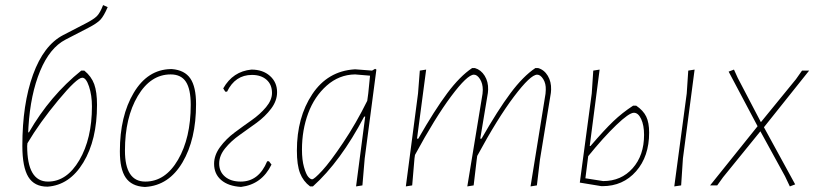

<svg xmlns="http://www.w3.org/2000/svg" viewBox="-20 -730 3211 756"><path d="M167 5Q115 5 91.5 -33.5Q68 -72 68 -156Q68 -320 110 -436Q152 -552 229 -592L316 -637Q349 -654 361.5 -666.5Q374 -679 386 -710L404 -702Q389 -667 375.5 -652.5Q362 -638 327 -620L238 -574Q176 -542 138 -450.5Q100 -359 92 -230L91 -209H94Q177 -353 300 -452H312Q340 -429 351 -398.5Q362 -368 362 -317Q362 -179 308 -90Q254 -1 167 5ZM87 -155Q87 -15 169 -15Q243 -15 292.5 -99.5Q342 -184 342 -311Q342 -355 330.5 -389.5Q319 -424 304 -424Q283 -424 209.5 -335.5Q136 -247 88 -166Z M652 -458H657Q707 -454 729.5 -421Q752 -388 752 -320Q752 -181 698.5 -90.5Q645 0 553 6H548Q498 3 475 -30.5Q452 -64 452 -134Q452 -273 506.5 -364.5Q561 -456 652 -458ZM652 -437Q573 -437 522.5 -352Q472 -267 472 -137Q472 -15 552 -15Q631 -15 681 -101Q731 -187 731 -317Q731 -379 712 -408Q693 -437 652 -437Z M929 6Q879 3 851 -21Q823 -45 823 -85Q823 -119 846.5 -151Q870 -183 903.5 -208Q937 -233 970.5 -256.5Q1004 -280 1027.5 -308Q1051 -336 1051 -364Q1051 -397 1029.5 -416Q1008 -435 972 -435Q906 -435 874 -369H867L859 -382Q897 -449 970 -456Q1015 -456 1043 -431Q1071 -406 1071 -367Q1071 -333 1047.5 -302Q1024 -271 990.5 -246.5Q957 -222 923.5 -198.5Q890 -175 866.5 -146Q843 -117 843 -86Q843 -54 866 -34.5Q889 -15 928 -15Q999 -15 1032 -95H1039L1049 -82Q1011 -4 929 6Z M1376 -457H1380L1445 -452L1457 -459L1462 -456L1416 -106L1407 0L1382 4L1418 -271H1414Q1321 -94 1212 4H1201Q1174 -16 1161.5 -48Q1149 -80 1149 -137Q1149 -268 1209.5 -359Q1270 -450 1376 -457ZM1169 -141Q1169 -100 1177 -72Q1185 -44 1193.5 -34Q1202 -24 1209 -24Q1217 -24 1248.5 -58Q1280 -92 1331 -168Q1382 -244 1426 -333L1430 -362L1437 -432L1378 -437Q1315 -436 1266.5 -393Q1218 -350 1193.5 -284Q1169 -218 1169 -141Z M1658 -456 1622 -184H1627Q1691 -296 1741 -363Q1791 -430 1839 -462H1850Q1874 -455 1888.5 -431.5Q1903 -408 1902 -377L1901 -364L1871 -184H1876Q1940 -296 1990 -363Q2040 -430 2088 -462H2099Q2123 -455 2137 -431.5Q2151 -408 2150 -377L2149 -364L2106 -101L2094 0L2069 4L2128 -361L2129 -376Q2130 -401 2119 -418.5Q2108 -436 2095 -436Q2069 -436 2004 -350Q1939 -264 1859 -116L1857 -101L1845 0L1820 4L1880 -361L1881 -376Q1881 -401 1870 -418.5Q1859 -436 1846 -436Q1820 -436 1756.5 -351Q1693 -266 1614 -120L1612 -106L1603 0L1578 4L1626 -362L1633 -452Z M2263 -11 2310 -362 2316 -452 2341 -456 2302 -155H2305Q2359 -218 2394.5 -252Q2430 -286 2473 -314H2485Q2513 -295 2524.5 -271Q2536 -247 2536 -208Q2536 -114 2484.5 -55.5Q2433 3 2352 3H2348ZM2715 -456 2669 -106 2662 0 2635 4 2684 -362 2690 -452ZM2476 -286Q2457 -286 2406.5 -237.5Q2356 -189 2296 -115L2285 -28L2355 -17Q2426 -17 2471 -67.5Q2516 -118 2516 -199Q2516 -237 2504.5 -261.5Q2493 -286 2476 -286Z M2988 -229 3111 -4 3090 4 3071 -36 2974 -213 2827 -32 2804 0H2776L2963 -233L2849 -448L2870 -456L2885 -423L2976 -249L3114 -418L3138 -452H3166Z"/></svg>

Font: Alegreya Sans Thin
Style: Italic
Weight: 100
Italic angle: -7°
Designer: Juan Pablo del Peral
Foundry: Huerta Tipografica
Version: Version 2.007